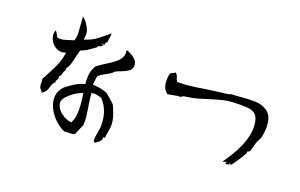

<svg xmlns="http://www.w3.org/2000/svg" viewBox="-104 -1080 2208 1414"><g transform="rotate(15 1000.0 -373.5)"><path d="M831 -554Q827 -530 805.5 -517Q784 -504 756 -496.5Q728 -489 705 -480Q690 -465 669.5 -455.5Q649 -446 627.5 -437Q606 -428 589 -415Q583 -399 580 -381Q577 -363 573 -345Q603 -341 632 -333.5Q661 -326 686 -312Q706 -292 720.5 -277.5Q735 -263 753 -241Q761 -215 770.5 -185.5Q780 -156 782 -125Q784 -97 779.5 -75Q775 -53 770 -34Q766 -23 763.5 -12Q761 -1 760 10H747Q749 29 732 43Q715 57 695 65Q692 65 690 57Q688 50 686 55Q686 40 689.5 23.5Q693 7 697 -11Q702 -27 706 -44.5Q710 -62 711 -80Q715 -136 700.5 -184.5Q686 -233 657 -267Q656 -267 654 -268Q638 -275 620.5 -280Q603 -285 579 -283Q578 -254 579.5 -226.5Q581 -199 583 -174Q586 -138 587 -104Q588 -70 582 -38Q571 -19 559.5 2.5Q548 24 540 39Q525 45 514.5 45Q504 45 494 44Q487 43 479 42.5Q471 42 460 43Q427 27 395 -6.5Q363 -40 342.5 -82.5Q322 -125 322 -169.5Q322 -214 353 -251Q365 -266 387 -279.5Q409 -293 428 -303Q448 -314 470.5 -322.5Q493 -331 518 -335Q518 -386 526.5 -419Q535 -452 557 -480Q570 -489 586 -497.5Q602 -506 619 -515Q651 -531 682 -549.5Q713 -568 732 -592.5Q751 -617 747 -651Q747 -653 749 -653Q751 -653 753 -654Q773 -644 792.5 -630Q812 -616 823.5 -597.5Q835 -579 831 -554ZM608 -745Q609 -738 607 -729Q605 -720 603 -709Q600 -701 598 -692Q596 -683 595 -674Q591 -676 584.5 -667Q578 -658 579 -648Q578 -649 575 -650Q569 -651 570 -657Q566 -657 564 -652Q562 -646 557 -648Q560 -643 565 -648Q570 -653 573 -648Q569 -638 554 -632.5Q539 -627 531 -628Q530 -622 537 -622Q510 -606 480 -589Q450 -572 418 -564Q406 -537 397.5 -508Q389 -479 378.5 -453Q368 -427 350 -409Q354 -402 351.5 -397Q349 -392 345 -388Q341 -383 340 -380Q336 -370 332 -358Q328 -346 315 -341Q319 -330 316 -323.5Q313 -317 309 -311Q305 -307 302.5 -302Q300 -297 302 -290Q286 -279 279.5 -265.5Q273 -252 268 -238Q263 -224 253 -211.5Q243 -199 221 -190Q222 -195 220 -199Q218 -203 215 -207Q211 -211 207.5 -217Q204 -223 202 -232Q201 -238 201.5 -244Q202 -250 202 -256Q203 -264 203.5 -272Q204 -280 202 -290Q226 -328 249 -362Q272 -396 291 -434.5Q310 -473 321 -522Q291 -512 264.5 -522.5Q238 -533 220 -555.5Q202 -578 197 -606Q192 -634 205 -661Q214 -651 219 -637Q224 -623 231 -612Q252 -605 275.5 -608.5Q299 -612 323 -618Q332 -620 340.5 -622Q349 -624 357 -625Q369 -653 370.5 -685.5Q372 -718 372 -752Q372 -767 372 -782Q372 -797 373 -812Q401 -784 419.5 -742.5Q438 -701 421 -648Q480 -660 523.5 -688Q567 -716 608 -745ZM521 -267Q486 -260 449 -238Q412 -216 389 -190Q371 -170 373.5 -146Q376 -122 392.5 -99Q409 -76 434.5 -59Q460 -42 489 -35Q509 -60 516.5 -98Q524 -136 524 -180.5Q524 -225 521 -267Z M1873 -293Q1869 -279 1859 -266.5Q1849 -254 1844 -241Q1843 -237 1837.5 -222Q1832 -207 1825.5 -190.5Q1819 -174 1812 -167Q1811 -166 1806 -166Q1800 -166 1799 -164Q1798 -162 1798 -158Q1799 -152 1796 -148Q1777 -120 1754 -91Q1731 -62 1709 -38Q1702 -43 1700 -43Q1698 -43 1690 -45Q1692 -38 1699 -38Q1697 -38 1692 -36Q1686 -35 1679 -34Q1672 -33 1664 -35Q1664 -37 1667 -39Q1669 -40 1670.5 -41.5Q1672 -43 1670 -48Q1663 -50 1661 -49.5Q1659 -49 1657 -48Q1655 -47 1652 -46Q1649 -45 1641 -45Q1665 -73 1694 -111Q1723 -149 1748 -194Q1773 -239 1787.5 -287Q1802 -335 1799 -383Q1796 -431 1773 -451.5Q1750 -472 1710 -477.5Q1670 -483 1615 -486Q1563 -489 1513.5 -480.5Q1464 -472 1416 -461Q1382 -453 1348 -446.5Q1314 -440 1280 -438Q1275 -438 1271 -437.5Q1267 -437 1263 -437Q1251 -437 1241 -435.5Q1231 -434 1222 -425Q1210 -427 1189 -425.5Q1168 -424 1149 -422Q1141 -421 1134 -420Q1127 -419 1122 -419Q1092 -443 1088.5 -485.5Q1085 -528 1099 -570Q1107 -577 1119 -580Q1131 -583 1138 -590Q1153 -577 1155.5 -558Q1158 -539 1167 -525Q1219 -520 1268 -521.5Q1317 -523 1368 -527Q1389 -528 1410.5 -529.5Q1432 -531 1454 -532Q1486 -534 1521 -534Q1556 -534 1577 -541Q1597 -539 1617.5 -539Q1638 -539 1658 -539Q1711 -539 1759.5 -534Q1808 -529 1848 -499Q1875 -479 1884 -445Q1893 -411 1889.5 -371Q1886 -331 1873 -293Z"/></g></svg>

Font: Yuji Mai
Style: Regular
Weight: 400
Designer: Kataoka Yuji
Foundry: Kinuta Font Factory
Version: Version 3.002